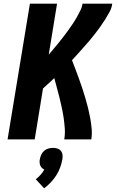

<svg xmlns="http://www.w3.org/2000/svg" viewBox="-20 -755 640 1040"><path d="M21 0 142 -735H289L244 -459Q257 -475 271 -491Q285 -507 298 -523.5Q311 -540 324 -556.5Q337 -573 349 -590Q361 -607 373 -624.5Q385 -642 395 -660Q405 -678 414.5 -696.5Q424 -715 427 -735H588Q585 -712 574 -691.5Q563 -671 550.5 -651Q538 -631 524 -611.5Q510 -592 495.5 -573Q481 -554 465.5 -536Q450 -518 434 -500Q418 -482 402 -464Q386 -446 370 -429Q380 -404 389.5 -378Q399 -352 408.5 -326.5Q418 -301 426.5 -274.5Q435 -248 443 -221.5Q451 -195 457.5 -168Q464 -141 469 -113.5Q474 -86 476.5 -57.5Q479 -29 475 0H328Q333 -29 331 -58Q329 -87 325 -115Q321 -143 315 -170.5Q309 -198 302.5 -225Q296 -252 288.5 -278.5Q281 -305 274 -332Q259 -318 244 -304Q229 -290 213 -276L168 0ZM219 265 174 216Q188 205 199.5 192Q211 179 220 164Q213 160 207 154.5Q201 149 198 141Q195 133 194.5 124.5Q194 116 196 107Q198 95 203.5 83Q209 71 219 62Q229 53 242 49.5Q255 46 267 46Q279 46 290.5 49.5Q302 53 309.5 62Q317 71 318.5 83Q320 95 318 107Q314 130 306 152Q298 174 285 194.5Q272 215 255 233Q238 251 219 265Z"/></svg>

Font: Iosevka Curly HvExObl
Style: Regular
Weight: 900
Width: 7
Italic angle: -9°
Monospace: yes
Designer: Belleve Invis
Foundry: Belleve Invis
Version: Version 11.1.0; ttfautohint (v1.8.3)